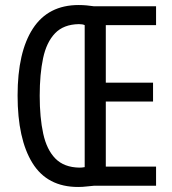

<svg xmlns="http://www.w3.org/2000/svg" viewBox="-20 -739 686 764"><path d="M293 -719Q310 -719 325 -717.5Q340 -716 354 -714H601V-639H401V-410H589V-335H401V-76H601V0H355Q340 1 324.5 3Q309 5 291 5Q168 5 109 -90.5Q50 -186 50 -359Q50 -532 111 -625.5Q172 -719 293 -719ZM294 -643Q233 -642 199 -606.5Q165 -571 151.5 -507.5Q138 -444 138 -358Q138 -271 152 -207Q166 -143 200.5 -108Q235 -73 296 -72Q307 -72 317 -74V-639Q309 -643 294 -643Z"/></svg>

Font: Noto Sans Oriya ExtCond
Style: Regular
Weight: 400
Width: 2
Designer: Amélie Bonet and Sol Matas
Foundry: Google LLC
Version: Version 2.006; ttfautohint (v1.8.4.7-5d5b)